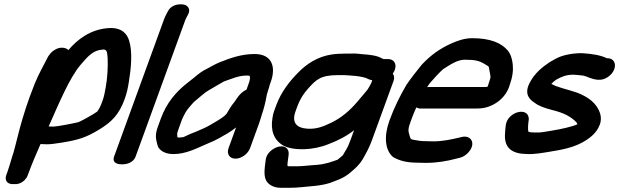

<svg xmlns="http://www.w3.org/2000/svg" viewBox="-20 -722 2935 910"><path d="M362.5 -415.5C400.7 -460.1 422.7 -483.8 466.9 -487.1C485.2 -488.6 488.1 -479.7 490.2 -446C492 -406.7 489.3 -352.1 480.8 -307C475.9 -280.8 474 -266.5 465.1 -242C456.6 -218.6 450.7 -206.7 440.7 -193.2C427.8 -182.9 362.7 -146.5 351.5 -143C334.4 -138.4 250.2 -122 233.9 -122C228.3 -122 220.2 -122.1 210.6 -122.6C258 -228.9 309.2 -353.3 362.5 -415.5ZM15.7 91.5 9.9 107.5C4.3 122.7 7.7 136.2 16 142.9C27.3 152.2 41 150.7 46.9 150.4C49.8 150.7 60.6 152.2 75.3 146.2C89.4 140.6 105 126.5 111.1 109.5C129.2 59.9 149.4 11.9 172 -39.3C181.2 -38.7 194.8 -38.1 203 -38.1C219.8 -38.1 242.1 -41.1 275.1 -46.4C349.1 -58.7 385.6 -69.2 445.8 -105.4C510.5 -143.7 544.4 -179.8 570.9 -252.5C582.5 -284.4 586.3 -307.5 590.6 -333.2C601.2 -397.2 609.3 -476.8 591.6 -530.7C582.3 -559.5 559.7 -592.7 495.5 -588.9C409.6 -583.4 347.4 -536 304.1 -484.5C295.5 -494.8 271.7 -500.7 249.4 -490.9C219.8 -477.8 207.4 -453.4 203.7 -445.9C186.2 -410.1 164.3 -374.4 143.7 -323.4C137.4 -306.1 130.7 -288.3 121 -263.7C95 -192.4 75.8 -124.7 60.1 -60.3C52 -30.9 46.6 -4.3 38 19.2C30.4 43.9 22.8 72 15.7 91.5Z M558.3 57C570.9 57 610.2 54.5 623.1 19L858.9 -629C859.9 -631.7 861 -634.2 864.3 -640L870.3 -651.1C887.2 -680.3 867.3 -696.6 852.7 -699.9C838.3 -703.1 795.9 -705.4 776.2 -669.4L770.1 -658.1C764.6 -647.8 760.4 -638.6 756.9 -629L521.1 19C508.2 54.5 545.6 57 558.3 57Z M824.8 -106.5 843.1 -157C844.7 -160.1 848.2 -167.4 851 -173.4C862.6 -198.8 873.7 -209.8 898 -237.7C905.4 -244.2 930.3 -265.1 937.4 -270.9L954.1 -284.2C969.1 -295 1003.4 -313.4 1029.8 -329.3C1034.4 -332.1 1038.5 -334.5 1040.8 -335.7C1082 -349.9 1111.7 -364 1150 -364C1153.5 -364 1157.3 -363.8 1161.8 -363.3C1161.8 -363.3 1170.5 -358.5 1158.8 -326.5L1154.7 -315.2C1152.6 -310.4 1150.1 -303.1 1148.5 -297.3C1114.4 -281.9 1096.5 -245 1092.4 -240.3C1075.4 -220.5 1065.5 -202.2 1053.8 -182.7C1044.3 -171.2 1026.6 -159.1 999.1 -143.1L972.9 -127.8C956.3 -118.1 934.5 -108.5 903.2 -95.5C884.4 -88.9 865.2 -79.4 850 -72.4C844.7 -71.5 832.2 -70 831 -70C826.5 -70 824.6 -70.2 822 -71.2C821.6 -71.7 821 -72.6 820.3 -73.8C820.2 -78.8 819.7 -86.2 819.9 -90.4C821.7 -95.8 820.8 -95.7 824.8 -106.5ZM1187.1 -466C1120.8 -466 1067.2 -444.7 1024.8 -428.2C996.3 -417.1 979.4 -405.2 962.3 -396.9C938.4 -385.4 922.3 -373 903.7 -357.2L888 -344.7C882.2 -340.2 874.2 -333.9 863.8 -325.6C812.6 -284.9 768.9 -233.3 742 -159.3L729.2 -124.3C722.3 -105.3 718.4 -90.6 718.8 -71.9C719.7 -56.9 727.6 -27.5 730.8 -22.9C744.3 -3.5 767.5 8.2 802.5 8.2C860.7 8.2 911.4 -18.8 949.4 -35.1L970.4 -44.2C986.7 -50.7 1003.4 -58.6 1019 -67.3C1043.4 -81 1071.7 -96 1099 -118.1L1063.3 -20.1C1053.3 7.3 1067.6 30 1096.1 30C1124.5 30 1155.3 7.3 1165.3 -20.1L1208 -137.5C1210.9 -145.4 1213.3 -152.6 1215.3 -160.2C1217.1 -165.3 1218.2 -168.8 1220.6 -177.5C1222.5 -183.1 1225.6 -192.6 1227.8 -200.3L1234.2 -223.5C1241.6 -250.5 1242.1 -269.5 1249.9 -290.9C1255.5 -306.2 1256.9 -315.7 1257.9 -318.4L1263 -332.6C1289.6 -405.5 1268.5 -466 1187.1 -466Z M1841.5 -373C1845.5 -378.7 1849.2 -385.1 1851.3 -391C1861 -417.6 1848.7 -442 1819.4 -442L1798.3 -442C1796.9 -442.4 1788.9 -445.9 1788.6 -446C1767.2 -459.1 1730.6 -462.9 1700.1 -464.9C1683.9 -466 1669.1 -469.5 1640.5 -468H1619.8C1596.2 -468 1572.1 -466.8 1549.7 -463.4C1485.7 -453.4 1432.9 -419 1394.3 -379.1C1355.4 -340 1313.2 -288.9 1289.2 -223L1279.5 -196.5C1275.6 -185.6 1273 -176.1 1271.6 -164.3C1260.9 -103.9 1278.1 -57.5 1323.2 -31.8C1372.2 -6.7 1464.5 -8.9 1537.9 -39.2C1580.7 -55.7 1623 -76.4 1658.2 -105L1641.7 -59.5C1634.4 -39.5 1627.6 -23.7 1621.7 -14.5C1611.8 1 1607.3 10.7 1605.1 13.6C1601 17.5 1586.1 30.5 1579.9 34.9C1552.6 45.2 1519.1 56.5 1484.4 59.1L1457.9 61.1C1432.9 63 1410.7 66 1390.1 66H1347.6C1340.6 65.1 1341.1 64.5 1345.8 28.3L1347.9 12.2C1351.4 -13.2 1335.5 -34.1 1301.7 -27.1C1278.2 -22.2 1243.9 0.9 1239.6 33.7L1237.4 51.1C1234.5 73.4 1230 103.5 1238.8 127.6C1246.9 149.6 1273.3 168 1309.2 168H1353C1370.4 168 1390 167.2 1408.2 165.2C1452.2 160.3 1499.6 159.6 1545.7 144.4C1546.4 144.2 1547.6 143.7 1548.5 143.3C1569.9 134.3 1607.8 125.4 1644.6 92.3C1660.8 78.3 1681.8 61.6 1699.7 31.5C1714.2 6.3 1729.9 -21.7 1742.9 -57.5L1845.3 -338.6C1850.6 -353.3 1847.7 -365.2 1841.5 -373ZM1744.3 -341.5 1739.5 -328.3C1738.8 -326.5 1728.5 -307 1722.9 -298.6L1711.2 -284.3C1706.1 -278.1 1700.2 -271 1693.4 -263.1L1672.5 -238.5C1638.6 -198.8 1598.5 -163.6 1549.7 -140.3C1511.6 -122.2 1479.9 -109.1 1436.2 -112.1C1384.6 -115.7 1361.6 -141.8 1380.7 -194.3L1390.3 -220.7C1401.7 -251.9 1420.8 -281.3 1440.4 -302.2C1478.2 -344.4 1499 -366 1582.7 -366H1607.1C1622 -366 1626.8 -364.7 1653.2 -363.1C1674.8 -361.6 1699.4 -357.5 1714 -352.5C1719.6 -349.5 1731.5 -344 1744.3 -341.5Z M2291.5 -311.8C2287.8 -310.2 2290.1 -309.5 2272.1 -309.5H2011.1C2009.3 -309.5 2006.6 -309.3 2004.4 -309.1C2009.3 -317.1 2014 -323.9 2016.7 -327.2C2029.3 -342.5 2067.9 -384.4 2080.7 -394.5C2117.4 -418.2 2149.6 -439 2182.5 -439C2233.1 -439 2251.3 -433.8 2276.7 -418.7C2299.2 -404.5 2295.6 -411.6 2299.6 -388.3C2305.1 -357.4 2308.2 -360.4 2297.6 -331.3C2295.3 -325.3 2292.7 -315 2291.5 -311.8ZM1994.6 -53C1983.8 -53 1973.9 -53.8 1964.6 -55.3C1924.8 -62 1927 -59 1921 -79.8C1913.4 -104.3 1913.6 -111.7 1928.3 -151.9C1935.8 -172.5 1944.3 -193.4 1953.2 -213C1958.7 -209.6 1965.9 -207.5 1974 -207.5H2235C2263.3 -207.5 2290.8 -210.5 2324 -229.6C2358.3 -248.6 2381.7 -279.3 2392.8 -309.8C2395.2 -316.4 2396.6 -321 2399.6 -331.3C2406.9 -352.2 2410.7 -375.7 2411.1 -393C2411.8 -418.6 2406.4 -459 2387.2 -481.9C2356.8 -518.6 2303.2 -541 2218.5 -541C2181.4 -541 2148.1 -528.9 2122 -517.3C2065.5 -492.3 2022.7 -461.8 1978.8 -415.3C1970 -405.6 1914.1 -333.2 1906.1 -319.5C1875.8 -267.6 1848.7 -213.4 1825.9 -150.9C1798.3 -75 1805.4 -10.8 1841.7 21.2C1842.3 21.7 1843.5 22.6 1844.4 23.1C1870.5 37.8 1902.4 48.6 1955.4 49C1967.9 49.6 1984 50 1997.7 50C2049.6 50 2100 41.6 2144.2 29.5L2160.6 25.5C2176.4 21.7 2192.2 10 2202 -1.8C2238.1 -45.3 2210 -82.7 2169.1 -72.9L2151.1 -68.6C2118.5 -60.8 2074.8 -52 2034.8 -52C2021.2 -52 2006.5 -53 1994.6 -53Z M2860.8 -446H2856.5C2827.1 -460.4 2788.5 -466.7 2738.9 -470C2738.9 -470 2738 -470 2737.3 -470C2695.4 -470 2647.2 -462.2 2614 -443.6L2587.4 -428.8C2586.6 -428.4 2585.2 -427.5 2584.3 -426.9C2555.3 -407.2 2514.2 -377.2 2489.9 -328.3C2460.5 -272.1 2496.6 -245.9 2512.8 -235.8C2533.1 -219.7 2558.4 -211 2595.2 -201.1C2653.7 -186.9 2687.2 -168.5 2712.8 -141.5C2713.5 -140 2714.9 -137 2716.5 -132.8C2693.6 -122.4 2642.5 -110.5 2598.9 -103.4C2564.3 -97.7 2541.5 -92.5 2518.7 -94C2518.7 -94 2517.8 -94 2517.1 -94C2499.2 -94 2490.9 -95.2 2484.4 -97.8C2482.5 -102.2 2481.8 -121.9 2484.3 -140.9L2486.1 -154.9C2486.3 -155.8 2486.4 -157.4 2486.3 -158.5C2484.2 -217.8 2387.7 -192.8 2377.7 -131.6L2375.8 -117.8C2374.4 -106.7 2374.2 -96.6 2373.2 -81.2C2371.4 -20.4 2406.9 7.4 2477.7 8C2514.6 9.7 2551.6 2.5 2583.3 -2.6C2638.9 -11.6 2704.5 -21.9 2759.3 -58.3C2777.7 -70.2 2808.1 -93.1 2822 -129.3C2830.1 -149.2 2829.2 -167.6 2824 -185.5C2807.1 -235 2767 -261.9 2717.9 -281.9C2673.5 -297.9 2619.3 -307.8 2593.2 -324.7C2600.6 -332.8 2610.7 -341.2 2618.9 -345.9C2644.6 -359.4 2662.7 -367.6 2697.6 -368C2713.3 -366.9 2731.4 -365.6 2745.2 -363.5C2759.2 -361.1 2780.8 -347.3 2811.6 -344.1C2812.1 -344.1 2813.2 -344 2814 -344H2819.5C2845.3 -342.3 2880.2 -363.3 2891.4 -394C2902.2 -423.8 2885.4 -446 2860.8 -446Z"/></svg>

Font: Take Off
Style: Hosehead
Weight: 400
Foundry: Cannot Into Space Fonts
Version: Version 0.89